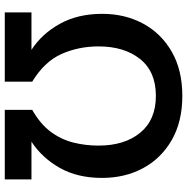

<svg xmlns="http://www.w3.org/2000/svg" viewBox="-10 -754 765 784"><g transform="rotate(90 372.0 -362.5)"><path d="M31 0V-109H184Q119 -151 78 -224.5Q37 -298 37 -398Q37 -491 77 -565Q117 -639 192 -682Q267 -725 372 -725Q477 -725 552 -682Q627 -639 667 -565Q707 -491 707 -397Q707 -297 666 -224.5Q625 -152 559 -109H713V0H429V-112Q487 -145 518.5 -187.5Q550 -230 562.5 -279.5Q575 -329 575 -383Q575 -489 522.5 -553Q470 -617 372 -617Q273 -617 221.5 -552.5Q170 -488 170 -383Q170 -301 201 -231.5Q232 -162 314 -112V0Z"/></g></svg>

Font: Noto Sans SemiBold
Style: Regular
Weight: 600
Designer: Monotype Design Team
Foundry: Monotype Imaging Inc.
Version: Version 2.007